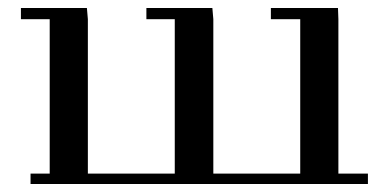

<svg xmlns="http://www.w3.org/2000/svg" viewBox="-20 -459 958 479"><path d="M32.2 -411.1V-439H196.8L199.2 -411.1V-25.9H416V-411.1H345.2V-439H509.8L512.2 -411.1V-25.9H729V-411.1H655.8V-439H823.2L824.2 -411.1V-25.9H897.9V0H56.2V-25.9H104V-411.1Z"/></svg>

Font: Dehuti Alt
Style: Bold
Weight: 700
Version: Version 1.2